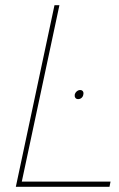

<svg xmlns="http://www.w3.org/2000/svg" viewBox="-20 -720 460 740"><path d="M289 -373Q282 -373 276 -368Q270 -363 268 -355Q267 -348 270.5 -343Q274 -338 281 -338Q289 -338 294.5 -343Q300 -348 301 -355Q303 -363 299.5 -368Q296 -373 289 -373ZM41 0H402L406 -20H64L209 -700H190Z"/></svg>

Font: Advent Pro Thin
Style: Italic
Weight: 250
Italic angle: -12°
Version: Version 3.000